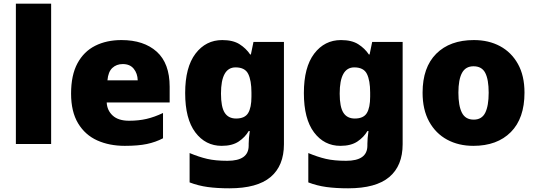

<svg xmlns="http://www.w3.org/2000/svg" viewBox="-20 -780 2904 1040"><path d="M257 0H66V-760H257Z M638 -563Q759 -563 829 -500Q899 -437 899 -310V-225H558Q560 -182 590.5 -154Q621 -126 679 -126Q731 -126 774 -136Q817 -146 863 -168V-31Q823 -10 775.5 0Q728 10 656 10Q572 10 506.5 -19.5Q441 -49 403 -112Q365 -175 365 -273Q365 -373 399.5 -437Q434 -501 495.5 -532Q557 -563 638 -563ZM645 -433Q611 -433 588.5 -412Q566 -391 562 -345H726Q725 -382 704.5 -407.5Q684 -433 645 -433Z M1184 -563Q1242 -563 1277.5 -540.5Q1313 -518 1335 -485H1339L1353 -553H1518V1Q1518 118 1445.5 179Q1373 240 1223 240Q1156 240 1105 233Q1054 226 1007 208V49Q1057 70 1102 80.5Q1147 91 1212 91Q1327 91 1327 9V-1Q1327 -30 1333 -70H1327Q1308 -37 1273 -13.5Q1238 10 1181 10Q1093 10 1038 -63Q983 -136 983 -276Q983 -416 1039 -489.5Q1095 -563 1184 -563ZM1256 -415Q1177 -415 1177 -273Q1177 -201 1197 -169.5Q1217 -138 1259 -138Q1306 -138 1324 -167.5Q1342 -197 1342 -256V-279Q1342 -344 1324.5 -379.5Q1307 -415 1256 -415Z M1827 -563Q1885 -563 1920.5 -540.5Q1956 -518 1978 -485H1982L1996 -553H2161V1Q2161 118 2088.5 179Q2016 240 1866 240Q1799 240 1748 233Q1697 226 1650 208V49Q1700 70 1745 80.5Q1790 91 1855 91Q1970 91 1970 9V-1Q1970 -30 1976 -70H1970Q1951 -37 1916 -13.5Q1881 10 1824 10Q1736 10 1681 -63Q1626 -136 1626 -276Q1626 -416 1682 -489.5Q1738 -563 1827 -563ZM1899 -415Q1820 -415 1820 -273Q1820 -201 1840 -169.5Q1860 -138 1902 -138Q1949 -138 1967 -167.5Q1985 -197 1985 -256V-279Q1985 -344 1967.5 -379.5Q1950 -415 1899 -415Z M2821 -278Q2821 -139 2747 -64.5Q2673 10 2544 10Q2464 10 2402 -23.5Q2340 -57 2304.5 -121.5Q2269 -186 2269 -278Q2269 -415 2343 -489Q2417 -563 2547 -563Q2627 -563 2688.5 -530Q2750 -497 2785.5 -433.5Q2821 -370 2821 -278ZM2463 -278Q2463 -207 2482 -169.5Q2501 -132 2546 -132Q2590 -132 2608.5 -169.5Q2627 -207 2627 -278Q2627 -349 2608.5 -385Q2590 -421 2545 -421Q2502 -421 2482.5 -385Q2463 -349 2463 -278Z"/></svg>

Font: Noto Sans Myanmar Black
Style: Regular
Weight: 900
Designer: Monotype Design Team
Foundry: Monotype Imaging Inc.
Version: Version 2.107; ttfautohint (v1.8.4.7-5d5b)